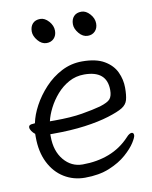

<svg xmlns="http://www.w3.org/2000/svg" viewBox="-82 -762 664 841"><g transform="rotate(-10 250.0 -341.5)"><path d="M348 -592Q326 -592 309 -612.5Q292 -633 292 -653Q292 -675 304 -688Q316 -701 338 -701Q358 -701 375.5 -681.5Q393 -662 393 -639Q393 -618 380.5 -605Q368 -592 348 -592ZM165 -592Q143 -592 126 -612.5Q109 -633 109 -653Q109 -675 121 -688Q133 -701 155 -701Q175 -701 192.5 -681.5Q210 -662 210 -639Q210 -618 197.5 -605Q185 -592 165 -592ZM111 -196V-186Q111 -121 144.5 -81Q178 -41 228 -41Q292 -41 345.5 -61.5Q399 -82 439 -125Q446 -133 452 -136.5Q458 -140 462 -140Q472 -140 472 -128Q472 -119 457.5 -96Q443 -73 413 -46.5Q383 -20 337 -1Q291 18 228 18Q177 18 135.5 -7.5Q94 -33 70 -81Q46 -129 46 -195V-209Q37 -216 31 -225Q25 -234 25 -241Q25 -254 44 -254Q45 -254 48.5 -254.5Q52 -255 53 -255Q60 -291 81.5 -331Q103 -371 136 -406.5Q169 -442 211.5 -464Q254 -486 303 -486Q365 -486 401.5 -464.5Q438 -443 453.5 -409.5Q469 -376 469 -340Q469 -306 463.5 -286Q458 -266 438 -253.5Q418 -241 373 -227Q328 -213 265.5 -204.5Q203 -196 124 -196ZM139 -252Q213 -252 263 -260.5Q313 -269 346 -278Q382 -289 392.5 -302Q403 -315 403 -341Q403 -428 302 -428Q265 -428 234 -411Q203 -394 179.5 -367Q156 -340 140.5 -309.5Q125 -279 119 -252Z"/></g></svg>

Font: Moon Stars Kai HW
Style: Regular
Weight: 400
Designer: GuiWonder
Version: Version 1.101